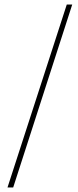

<svg xmlns="http://www.w3.org/2000/svg" viewBox="-20 -772 344 844"><path d="M13 52 273.5 -752H297.5L38 52Z"/></svg>

Font: Imbue 48pt Light
Style: Regular
Weight: 300
Designer: Tyler Finck
Foundry: Etcetera Type Company
Version: Version 1.102